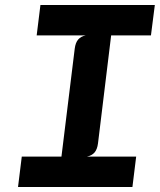

<svg xmlns="http://www.w3.org/2000/svg" viewBox="-20 -747 640 767"><path d="M52 0 67 -121.5H225.5L278.5 -552.5Q281.5 -576.5 292.2 -589Q303 -601.5 322 -605.5H126.5L141.5 -727H598.5L583 -605.5H424L371.5 -174.5Q368.5 -150.5 357.8 -138Q347 -125.5 327.5 -121.5H524L509 0Z"/></svg>

Font: Spline Sans Mono SemiBold
Style: Italic
Weight: 600
Italic angle: -4°
Monospace: yes
Version: Version 1.004